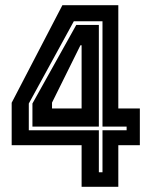

<svg xmlns="http://www.w3.org/2000/svg" viewBox="-20 -720 584 740"><path d="M294.5 0V-160.5H25V-324L220.5 -700H436V-302H519V-160.5H436V0ZM361 -56H375V-218H468V-232H375V-638H264.5L91 -321V-218H361ZM105 -232V-321L274 -624H361V-232ZM180.5 -302H294.5V-545.5H290L180.5 -324.5Z"/></svg>

Font: Tourney
Style: Bold
Weight: 700
Designer: Tyler Finck
Foundry: Etcetera Type Co
Version: Version 1.015